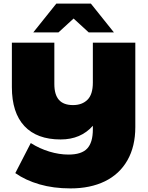

<svg xmlns="http://www.w3.org/2000/svg" viewBox="-20 -937 823 1067"><path d="M732 -700V-231Q732 -123 688 -46Q644 31 563 70.5Q482 110 372 110Q277 110 199.5 87.5Q122 65 65 25L151 -142Q200 -111 254.5 -94.5Q309 -78 361 -78Q433 -78 464.5 -111.5Q496 -145 496 -218V-238Q429 -162 317 -162Q185 -162 115.5 -236.5Q46 -311 46 -453V-700H282V-470Q282 -411 307.5 -382Q333 -353 386 -353Q436 -353 466 -382.5Q496 -412 496 -478V-700ZM473 -757 389 -834 305 -757H165L293 -917H485L613 -757Z"/></svg>

Font: Montserrat Alternates Black
Style: Regular
Weight: 900
Designer: Julieta Ulanovsky
Foundry: Julieta Ulanovsky
Version: Version 7.200